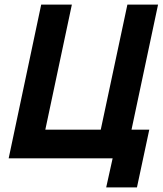

<svg xmlns="http://www.w3.org/2000/svg" viewBox="-20 -696 717 844"><path d="M18.1 0 161.1 -675.8H295.9L179.2 -126H422.9L540 -675.8H674.8L558.1 -126H636.2L582 127.9H446.8L475.1 0Z"/></svg>

Font: Lorenzo Sans
Style: Bold Italic
Weight: 700
Italic angle: -12°
Foundry: Intel Corporation
Version: Version 1.00; ttfautohint (v1.5)